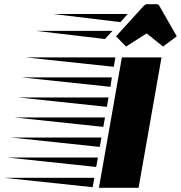

<svg xmlns="http://www.w3.org/2000/svg" viewBox="-270 -900 867 920"><path d="M204 0 314 -625H504L394 0ZM275 -580 -148 -625H283ZM259 -484 -165 -529H266ZM242 -388 -182 -433H250ZM225 -292 -199 -337H233ZM208 -196 -216 -241H216ZM191 -100 -233 -145H199ZM174 -3 -250 -48H182ZM436 -880H481Q486 -880 489 -877.5Q492 -875 494 -871L577 -726L511 -677L433 -740L334 -677L286 -726L418 -871Q426 -880 436 -880ZM307 -794 -16 -833H342ZM233 -713 -97 -752H269Z"/></svg>

Font: Faster One
Style: Regular
Weight: 400
Designer: Eduardo Rodriguez Tunni
Foundry: Eduardo Rodriguez Tunni
Version: Version 1.003; ttfautohint (v1.8.4.7-5d5b);gftools[0.9.23]